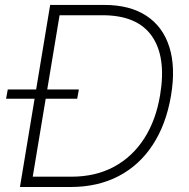

<svg xmlns="http://www.w3.org/2000/svg" viewBox="-20 -747 756 767"><path d="M262.4 0H59.7L180.4 -727.3H396.7Q498.9 -727.3 565 -683.8Q631 -640.3 656.6 -558.9Q682.2 -477.6 663 -364Q643.5 -249.6 590 -168.1Q536.6 -86.6 453.5 -43.3Q370.4 0 262.4 0ZM110.8 -41.2H266Q362.2 -41.2 435.7 -81Q509.2 -120.7 556.3 -194.1Q603.3 -267.4 619.7 -367.9Q644.9 -519.2 586.8 -602.6Q528.8 -686.1 389.6 -686.1H218ZM4.3 -352.6 11 -389.6H295.1L288.4 -352.6Z"/></svg>

Font: Inter UI Extra Light
Style: Italic
Weight: 200
Italic angle: -9.39999°
Designer: Rasmus Andersson
Foundry: rsms
Version: 3.2;8d6f07862